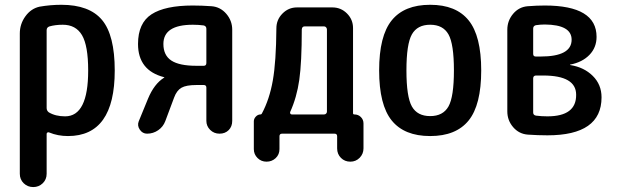

<svg xmlns="http://www.w3.org/2000/svg" viewBox="-20 -550 2540 790"><path d="M171.9 -425.8V-105.5Q171.9 -94.7 180.7 -87.9Q208 -71.3 248 -71.3Q342.8 -71.3 342.8 -259.8Q342.8 -362.3 317.4 -405.3Q292 -448.2 238.3 -448.2Q208 -448.2 183.6 -441.4Q171.9 -437.5 171.9 -425.8ZM61.5 165V-412.1Q61.5 -451.2 84.5 -482.9Q107.4 -514.6 142.6 -522.5Q187.5 -530.3 232.4 -530.3Q347.7 -530.3 399.9 -467.8Q452.1 -405.3 452.1 -259.8Q452.1 9.8 259.8 9.8Q217.8 9.8 182.6 -4.9Q178.7 -6.8 175.3 -4.9Q171.9 -2.9 171.9 1V165Q171.9 188.5 155.8 204.1Q139.6 219.7 116.7 219.7Q93.8 219.7 77.6 204.1Q61.5 188.5 61.5 165Z M773.4 -448.2Q652.3 -448.2 652.3 -369.1Q652.3 -322.3 685.1 -300.8Q717.8 -279.3 788.1 -279.3H818.4Q829.1 -279.3 829.1 -291V-431.6Q829.1 -442.4 818.4 -445.3Q797.9 -448.2 773.4 -448.2ZM655.3 -232.4Q547.9 -259.8 547.9 -369.1Q547.9 -455.1 603.5 -491.2Q659.2 -527.3 773.4 -527.3Q810.5 -527.3 850.6 -524.4Q886.7 -521.5 911.1 -493.2Q935.5 -464.8 935.5 -427.7V-52.7Q935.5 -29.3 920.9 -14.6Q906.2 0 883.3 0Q860.4 0 844.7 -15.6Q829.1 -31.2 829.1 -52.7V-189.5Q829.1 -200.2 818.4 -200.2H788.1Q746.1 -200.2 726.6 -189Q707 -177.7 696.3 -148.4L660.2 -51.8Q651.4 -28.3 630.9 -14.2Q610.4 0 585 0Q566.4 0 555.2 -16.6Q543.9 -33.2 550.8 -50.8L588.9 -143.6Q614.3 -205.1 655.3 -230.5Q656.2 -230.5 656.2 -231.4Q656.2 -232.4 655.3 -232.4Z M1173.8 -88.9Q1172.9 -85 1174.8 -82Q1176.8 -79.1 1180.7 -79.1H1313.5Q1318.4 -79.1 1321.8 -82.5Q1325.2 -85.9 1325.2 -90.8V-428.7Q1325.2 -433.6 1321.8 -437.5Q1318.4 -441.4 1313.5 -441.4H1233.4Q1222.7 -441.4 1221.7 -428.7Q1221.7 -293 1211.4 -221.2Q1201.2 -149.4 1173.8 -88.9ZM1024.4 63.5V-50.8Q1024.4 -61.5 1032.7 -70.3Q1041 -79.1 1051.8 -79.1Q1055.7 -79.1 1057.6 -83Q1088.9 -141.6 1102.5 -218.8Q1116.2 -295.9 1117.2 -433.6Q1117.2 -468.8 1142.1 -494.1Q1167 -519.5 1202.1 -519.5H1347.7Q1382.8 -519.5 1407.7 -494.6Q1432.6 -469.7 1432.6 -434.6V-84Q1432.6 -79.1 1438.5 -79.1Q1454.1 -79.1 1464.8 -68.4Q1475.6 -57.6 1475.6 -42V60.5Q1475.6 83 1460 99.1Q1444.3 115.2 1421.4 115.2Q1398.4 115.2 1382.8 99.6Q1367.2 84 1367.2 60.5V10.7Q1367.2 0 1356.4 0H1140.6Q1129.9 0 1129.9 10.7V63.5Q1129.9 85.9 1114.3 100.6Q1098.6 115.2 1076.7 115.2Q1054.7 115.2 1039.6 100.1Q1024.4 85 1024.4 63.5Z M1825.2 -408.7Q1802.7 -448.2 1750 -448.2Q1697.3 -448.2 1674.8 -408.7Q1652.3 -369.1 1652.3 -260.3Q1652.3 -151.4 1674.8 -111.8Q1697.3 -72.3 1750 -72.3Q1802.7 -72.3 1825.2 -111.8Q1847.7 -151.4 1847.7 -260.3Q1847.7 -369.1 1825.2 -408.7ZM1908.2 -54.2Q1856.4 9.8 1750 9.8Q1643.6 9.8 1591.8 -54.2Q1540 -118.2 1540 -260.3Q1540 -402.3 1591.8 -466.3Q1643.6 -530.3 1750 -530.3Q1856.4 -530.3 1908.2 -466.3Q1960 -402.3 1960 -260.3Q1960 -118.2 1908.2 -54.2Z M2173.8 -227.5V-86.9Q2173.8 -76.2 2185.5 -74.2Q2208 -71.3 2232.4 -71.3Q2351.6 -71.3 2350.6 -160.2Q2350.6 -239.3 2214.8 -239.3H2184.6Q2173.8 -238.3 2173.8 -227.5ZM2173.8 -432.6V-328.1Q2173.8 -317.4 2184.6 -317.4H2204.1Q2332 -317.4 2332 -386.7Q2332 -448.2 2221.7 -449.2Q2203.1 -449.2 2184.6 -446.3Q2173.8 -443.4 2173.8 -432.6ZM2151.4 3.9Q2115.2 1 2091.3 -26.9Q2067.4 -54.7 2067.4 -91.8V-427.7Q2067.4 -464.8 2091.3 -493.2Q2115.2 -521.5 2151.4 -524.4Q2188.5 -527.3 2221.7 -527.3Q2434.6 -527.3 2434.6 -398.4Q2434.6 -354.5 2405.3 -324.2Q2376 -293.9 2326.2 -284.2Q2325.2 -284.2 2325.2 -283.2Q2325.2 -282.2 2327.1 -282.2Q2382.8 -273.4 2418.9 -237.8Q2455.1 -202.1 2455.1 -149.4Q2455.1 6.8 2232.4 6.8Q2193.4 6.8 2151.4 3.9Z"/></svg>

Font: Rounded-X Mgen+ 1mn medium
Style: Regular
Weight: 500
Designer: [Source Han Sans]
Ryoko NISHIZUKA  (kana & ideographs); Paul D. Hunt (Latin, Greek & Cyrillic); Wenlong ZHANG  (bopomofo
Version: Version 1.059.20150602